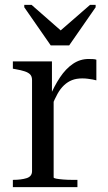

<svg xmlns="http://www.w3.org/2000/svg" viewBox="-20 -771 445 791"><path d="M189 -584H265L374 -741V-751H351L220 -637H240L110 -751H80V-741ZM377 -525V-440Q371 -442 362 -443.5Q353 -445 342 -446.5Q331 -448 319 -448Q295 -448 277 -441Q259 -434 244 -420Q229 -406 217 -384.5Q205 -363 193 -333L182 -366Q203 -416 227 -452Q251 -488 280.5 -508Q310 -528 345 -528Q356 -528 364 -527.5Q372 -527 377 -525ZM33 0V-30H34Q67 -30 89.5 -37Q112 -44 112 -66V-441Q112 -456 104.5 -464Q97 -472 82 -477Q67 -482 44 -486L33 -488V-518H194V-380L201 -389V-40Q201 -37 211.5 -35Q222 -33 240 -31.5Q258 -30 278 -30H299V0Z"/></svg>

Font: Roboto Serif 144pt
Style: Regular
Weight: 400
Version: Version 1.008